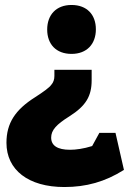

<svg xmlns="http://www.w3.org/2000/svg" viewBox="-20 -580 521 773"><path d="M239 173C327 173 403 152 479 104L445 -45H380L351 8C316 19 285 23 262 23C211 23 186 6 186 -26C186 -56 207 -79 260 -112C326 -154 349 -193 349 -257V-299H199V-274C199 -260 195 -248 186 -238C178 -227 156 -211 122 -189C41 -138 6 -84 6 -5C6 104 94 173 239 173ZM268 -363C330 -363 366 -403 366 -462C366 -521 330 -560 268 -560C206 -560 170 -520 170 -461C170 -402 206 -363 268 -363Z"/></svg>

Font: Frost ExtraBold
Style: Regular
Weight: 800
Designer: Lee Frost
Foundry: Lee Frost for Ice Communication Norge AS
Version: Version 2.011;hotconv 1.0.107;makeotfexe 2.5.65593